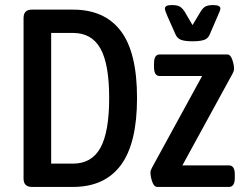

<svg xmlns="http://www.w3.org/2000/svg" viewBox="-20 -738 960 758"><path d="M106 0Q73 0 73 -33V-667Q73 -700 106 -700H268Q393 -700 457 -615.5Q521 -531 521 -351Q521 -172 457 -86Q393 0 268 0ZM182 -92H268Q342 -92 376.5 -154.5Q411 -217 411 -351Q411 -485 376.5 -546.5Q342 -608 268 -608H182ZM601 0Q588 0 581 -20.5Q574 -41 574 -57Q574 -65 580 -76L778 -438H610Q588 -438 588 -474V-487Q588 -523 610 -523H877Q890 -523 897 -502.5Q904 -482 904 -466Q904 -458 898 -447L700 -85H884Q907 -85 907 -49V-36Q907 0 884 0ZM822 -718Q850 -718 850 -704Q850 -700 846.5 -691.5Q843 -683 839 -674L808 -602Q801 -585 784.5 -580Q768 -575 740 -575Q711 -575 695.5 -580.5Q680 -586 673 -602L641 -674Q637 -683 634 -691.5Q631 -700 631 -704Q631 -718 658 -718Q679 -718 689 -712.5Q699 -707 709 -692L740 -639L772 -692Q781 -707 791.5 -712.5Q802 -718 822 -718Z"/></svg>

Font: Asap Condensed Medium
Style: Regular
Weight: 500
Width: 3
Designer: Pablo Cosgaya
Foundry: Omnibus-Type
Version: Version 3.001; ttfautohint (v1.8.4.7-5d5b)